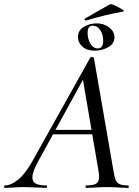

<svg xmlns="http://www.w3.org/2000/svg" viewBox="-58 -916 680 936"><path d="M-34 -12Q-5 -12 29.5 -39.5Q64 -67 98 -127L382 -635Q384 -638 389 -638Q398 -638 400 -633L495 -84Q500 -53 505.5 -39Q511 -25 524.5 -18.5Q538 -12 566 -12Q570 -12 570 -6Q570 0 566 0Q551 0 519 -2Q483 -4 462 -4Q440 -4 408 -2Q376 0 362 0Q359 0 359 -6Q359 -12 362 -12Q397 -12 411 -21Q425 -30 425 -54Q425 -68 422 -84L344 -541L378 -585L129 -131Q100 -79 100 -51Q100 -29 117 -20.5Q134 -12 168 -12Q172 -12 171.5 -6Q171 0 167 0Q155 0 121 -2Q79 -4 58 -4Q37 -4 9 -2Q-19 0 -34 0Q-38 0 -38 -6Q-38 -12 -34 -12ZM201 -283H418L420 -261H186ZM322 -736Q322 -767 350 -784.5Q378 -802 413 -802Q449 -802 474.5 -782Q500 -762 500 -734Q500 -704 470.5 -686.5Q441 -669 403 -669Q366 -669 344 -688.5Q322 -708 322 -736ZM445 -717Q445 -748 430.5 -769.5Q416 -791 394 -791Q369 -791 369 -756Q369 -727 382.5 -703.5Q396 -680 419 -680Q445 -680 445 -717ZM360 -816Q356 -816 354.5 -820.5Q353 -825 357 -826Q407 -854 418 -861L478 -895Q483 -898 502 -889.5Q521 -881 536 -871Q551 -861 544 -860Q454 -844 362 -816Z"/></svg>

Font: Cormorant Infant Medium
Style: Italic
Weight: 500
Italic angle: -10°
Designer: Christian Thalmann (Catharsis Fonts)
Foundry: Catharsis Fonts
Version: Version 4.000